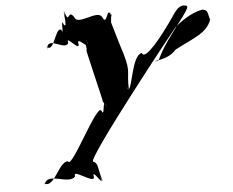

<svg xmlns="http://www.w3.org/2000/svg" viewBox="-20 -543 851 700"><path d="M595 -458C576 -426 510 -318 497 -350C460 -341 463 -218 447 -216C433 -248 463 -184 450 -216C441 -282 458 -277 430 -348C416 -380 398 -429 385 -461V-489C374 -522 398 -460 383 -491C369 -519 371 -446 353 -480C336 -510 264 -448 251 -480C226 -512 234 -455 217 -494C203 -526 227 -461 214 -493C206 -518 230 -432 212 -454C198 -486 216 -403 203 -435C180 -443 179 -350 150 -372C136 -404 165 -337 152 -369C156 -411 219 -357 229 -387C215 -419 275 -351 266 -384C257 -415 308 -355 297 -390C286 -423 309 -361 294 -392C280 -420 305 -336 295 -362C281 -394 368 -140 355 -172C344 -199 379 -123 368 -154C357 -187 381 -125 368 -157C351 -189 364 -111 350 -139C334 -170 241 77 228 45C194 45 179 144 142 126C128 94 156 160 143 128C154 83 232 132 254 100C240 68 331 133 322 100C313 69 359 138 349 110C335 78 364 140 351 108C336 72 340 53 320 46C295 46 627 -458 621 -444C635 -461 675 -496 717 -508C734 -506 734 -508 746 -471C733 -421 683 -403 620 -362C592 -321 525 -320 550 -320C566 -320 550 -329 612 -428C672 -523 672 -523 647 -523C625 -518 618 -497 595 -458Z"/></svg>

Font: Hussar Przerywany
Style: Obl
Weight: 400
Foundry: Cannot Into Space Fonts
Version: Version 0.982